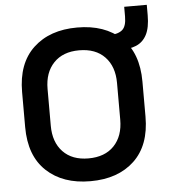

<svg xmlns="http://www.w3.org/2000/svg" viewBox="-55 -842 798 906"><g transform="rotate(-5 343.5 -389.0)"><path d="M337 14Q207 14 129.5 -58.5Q52 -131 52 -267V-433Q52 -569 129.5 -641.5Q207 -714 337 -714Q468 -714 545 -641.5Q622 -569 622 -433V-267Q622 -131 545 -58.5Q468 14 337 14ZM337 -94Q415 -94 458.5 -139.5Q502 -185 502 -263V-437Q502 -515 458.5 -560.5Q415 -606 337 -606Q260 -606 216.5 -560.5Q173 -515 173 -437V-263Q173 -185 216.5 -139.5Q260 -94 337 -94ZM529 -591 485 -664Q528 -666 547.5 -683Q567 -700 567 -746V-792H674V-743Q674 -684 656.5 -650.5Q639 -617 606.5 -603.5Q574 -590 529 -591Z"/></g></svg>

Font: Space Grotesk Light SemiBold
Style: Regular
Weight: 600
Version: Version 2.000